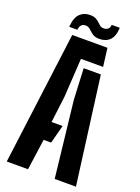

<svg xmlns="http://www.w3.org/2000/svg" viewBox="-173 -1014 790 1087"><g transform="rotate(20 222.0 -470.5)"><path d="M13.6 0 116.9 -800H329.1L343 -689.7H209.5L195.4 -456.8L175.6 -296.9H242.1L213 -186.6H167.9L141.6 0ZM302.4 0 251.1 -457.8 242.1 -645.5H345.6L430.5 0ZM307.2 -930.2H356.1Q354 -877.8 330 -854.3Q305.9 -830.8 266.4 -831.3Q240.7 -831.7 225.7 -842.8Q210.7 -853.9 199 -865.1Q187.3 -876.2 171.8 -876.7Q155.9 -877.4 145.8 -867.5Q135.8 -857.7 134 -837.5H85.2Q89 -894.5 114.1 -918.2Q139.1 -941.9 176.4 -940.9Q197.2 -940.4 209.7 -933.6Q222.2 -926.9 231.1 -918.1Q239.9 -909.3 248.3 -902.8Q256.6 -896.3 268.7 -896.1Q287.3 -895.7 297.1 -904.8Q307 -914 307.2 -930.2Z"/></g></svg>

Font: Big Shoulders Stencil Display SC Thin
Style: Regular
Weight: 100
Designer: Patric King
Foundry: XO Type Co
Version: Version 2.001